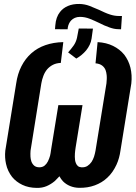

<svg xmlns="http://www.w3.org/2000/svg" viewBox="-20 -920 672 951"><path d="M388.7 -399.4H269L234.9 -189.9L232.4 -174.3Q231.9 -168.9 230.7 -162.4Q229.5 -155.8 228 -148.9Q226.1 -142.1 223.4 -134.8Q220.7 -127.4 217.3 -120.6Q210.9 -107.9 200.7 -99.6Q190.4 -91.3 174.3 -91.3Q157.7 -91.8 148.7 -100.1Q139.6 -108.4 135.3 -120.6Q133.3 -126.5 132.3 -132.3Q131.3 -138.2 130.9 -144Q130.4 -151.4 130.6 -159.2Q130.9 -167 131.3 -173.8L184.6 -506.3Q188 -526.4 195.1 -544.7Q202.1 -563 213.9 -577.1Q226.1 -590.8 242.4 -599.1Q258.8 -607.4 281.2 -608.4L293.5 -711.4Q245.1 -710.4 205.1 -696.5Q165 -682.6 135.3 -656.2Q105.5 -629.9 86.2 -592Q66.9 -554.2 60.1 -506.3L6.3 -174.3Q4.4 -156.7 5.4 -140.1Q6.3 -123.5 9.8 -108.4Q13.7 -89.8 21.5 -73.5Q29.3 -57.1 40 -43.5Q60.1 -19 90.8 -4.4Q121.6 10.3 162.1 10.7Q189 11.2 210.7 2Q232.4 -7.3 251 -22.9Q256.8 -28.8 262.7 -34.7Q268.6 -40.5 274.4 -46.9Q277.8 -40 282.5 -33.7Q287.1 -27.3 292 -22Q307.1 -6.8 327.4 1.5Q347.7 9.8 371.1 10.3Q414.1 11.2 449.7 -2Q485.4 -15.1 511.7 -40Q525.9 -53.2 537.4 -69.8Q548.8 -86.4 557.1 -104.5Q564.5 -120.6 569.3 -138.2Q574.2 -155.8 576.7 -174.3L630.4 -506.3Q632.8 -527.3 631.6 -547.1Q630.4 -566.9 626 -585Q621.6 -603 613.8 -619.1Q606 -635.3 595.2 -649.4Q573.2 -676.3 540 -692.6Q506.8 -709 463.4 -711.4L453.1 -606.4Q473.6 -604.5 485.6 -595.5Q497.6 -586.4 502.9 -572.8Q504.9 -566.9 506.3 -560.8Q507.8 -554.7 508.3 -547.9Q509.3 -538.1 508.8 -528.1Q508.3 -518.1 507.3 -507.3L453.1 -173.8Q451.7 -167 450 -159.2Q448.2 -151.4 445.8 -144Q443.4 -137.2 440.4 -130.6Q437.5 -124 433.6 -118.2Q425.3 -106 413.1 -98.1Q400.9 -90.3 383.8 -91.3Q372.6 -91.8 366 -97.4Q359.4 -103 356 -111.8Q353 -118.7 351.8 -127Q350.6 -135.3 350.6 -143.6Q350.6 -152.3 351.1 -160.4Q351.6 -168.5 352.5 -174.3L354.5 -189ZM470.7 -806.6Q483.4 -800.3 496.1 -794.4Q508.8 -788.6 522 -784.2Q532.7 -780.3 544.2 -777.8Q555.7 -775.4 567.9 -775.4L579.6 -774.9L584 -840.8H569.3Q557.1 -840.8 546.1 -842.8Q535.2 -844.7 524.9 -848.1Q511.2 -852.5 497.6 -858.6Q483.9 -864.7 470.7 -871.1Q446.8 -881.8 423.1 -890.9Q399.4 -899.9 373 -900.4Q341.3 -900.9 316.9 -890.6Q292.5 -880.4 277.3 -860.8Q267.1 -848.1 261.2 -831.3Q255.4 -814.5 253.9 -793.9L252.4 -775.4L314.9 -774.9L315.9 -784.2Q317.9 -794.9 322 -803.5Q326.2 -812 332 -818.4Q339.8 -826.7 350.8 -831.5Q361.8 -836.4 376 -836.4Q400.9 -836.4 424.1 -827.1Q447.3 -817.9 470.7 -806.6ZM317.4 -660.6 357.9 -629.9Q371.6 -637.7 384 -647.9Q396.5 -658.2 406.7 -670.4Q417 -683.1 424.1 -697.8Q431.2 -712.4 433.6 -729L440.4 -778.3L370.1 -778.8L361.3 -732.4Q356.4 -710.9 344.2 -693.8Q332 -676.8 317.4 -660.6Z"/></svg>

Font: Roboto Mono SemiBold
Style: Italic
Weight: 600
Italic angle: -10°
Monospace: yes
Designer: Google
Version: Version 3.000